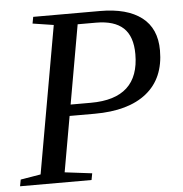

<svg xmlns="http://www.w3.org/2000/svg" viewBox="-54 -702 714 750"><g transform="rotate(-5 303.0 -327.5)"><path d="M298.8 -300.8Q488.3 -300.8 488.3 -475.1Q488.3 -544.9 452.9 -577.9Q417.5 -610.8 346.2 -610.8H273.9L219.2 -300.8ZM211.4 -256.8 172.9 -39.1 279.8 -25.9 274.9 0H-5.4L-0.5 -25.9L78.6 -39.1L180.7 -616.2L98.6 -628.9L103.5 -654.8H365.7Q471.2 -654.8 528.3 -611.1Q585.4 -567.4 585.4 -481.4Q585.4 -372.1 513.9 -314.5Q442.4 -256.8 309.6 -256.8Z"/></g></svg>

Font: Tinos
Style: Italic
Weight: 400
Italic angle: -16.333°
Designer: Steve Matteson
Foundry: Monotype Imaging Inc.
Version: Version 1.32